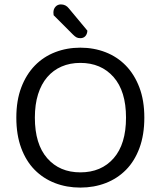

<svg xmlns="http://www.w3.org/2000/svg" viewBox="-20 -837 729 870"><path d="M634 -304Q634 -226 612 -166.5Q590 -107 551 -67.5Q512 -28 459 -7.5Q406 13 344 13Q282 13 229 -7.5Q176 -28 137 -67.5Q98 -107 76 -166.5Q54 -226 54 -304Q54 -382 76.5 -441Q99 -500 138 -540Q177 -580 230 -600.5Q283 -621 344 -621Q405 -621 458 -600.5Q511 -580 550 -540Q589 -500 611.5 -441Q634 -382 634 -304ZM551 -304Q551 -424 494.5 -488Q438 -552 344 -552Q297 -552 259 -535.5Q221 -519 194 -487.5Q167 -456 152.5 -410Q138 -364 138 -304Q138 -184 194 -120Q250 -56 344 -56Q439 -56 495 -120Q551 -184 551 -304ZM223 -768Q222 -773 222 -780Q222 -796 231.5 -806.5Q241 -817 256 -817Q278 -817 292 -799L376 -698Q375 -682 366.5 -673Q358 -664 344 -664Q333 -664 326 -668Q319 -672 311 -680Z"/></svg>

Font: Baloo 2
Style: Regular
Weight: 400
Designer: Sarang Kulkarni and Ek Type
Foundry: Ek Type
Version: Version 1.640;hotconv 1.0.111;makeotfexe 2.5.65597; ttfautoh